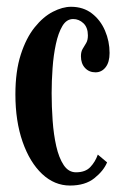

<svg xmlns="http://www.w3.org/2000/svg" viewBox="-20 -550 374 580"><path d="M191.5 10.5Q144.5 10.5 107.2 -24.5Q70 -59.5 48.2 -121.8Q26.5 -184 26.5 -265Q26.5 -335 42.8 -385.2Q59 -435.5 84.8 -467.5Q110.5 -499.5 139.8 -514.5Q169 -529.5 194.5 -529.5Q231.5 -529.5 257.5 -509.5Q283.5 -489.5 297.2 -457.5Q311 -425.5 311 -390Q311 -362 299 -346.8Q287 -331.5 268.5 -331.5Q249 -331.5 236.8 -344.8Q224.5 -358 224.5 -380Q224.5 -394 229.8 -402.5Q235 -411 240.2 -419.8Q245.5 -428.5 245.5 -443Q245.5 -467 232 -479.8Q218.5 -492.5 201 -492.5Q181 -492.5 168.5 -471.5Q156 -450.5 148.8 -416.8Q141.5 -383 138.8 -344Q136 -305 136 -268.5Q136 -228 139 -185.8Q142 -143.5 150 -108.2Q158 -73 172.5 -51.2Q187 -29.5 209.5 -29.5Q238 -29.5 253 -45.5Q268 -61.5 275.5 -83L303.5 -59.5Q293 -34 265.2 -11.8Q237.5 10.5 191.5 10.5Z"/></svg>

Font: Imbue 10pt SemiBold
Style: Regular
Weight: 600
Designer: Tyler Finck
Foundry: Etcetera Type Company
Version: Version 1.102; ttfautohint (v1.8.3)